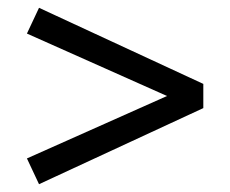

<svg xmlns="http://www.w3.org/2000/svg" viewBox="-20 -476 590 492"><path d="M501 -261V-199L80 -4L49 -70L408 -230L49 -390L80 -456Z"/></svg>

Font: Ysabeau SC Semibold
Style: Regular
Weight: 600
Designer: Christian Thalmann (Catharsis Fonts)
Version: Version 0.003